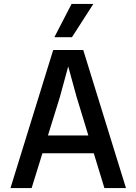

<svg xmlns="http://www.w3.org/2000/svg" viewBox="-20 -951 690 971"><path d="M137 -176V-266H524V-176ZM249 -698H401L617 0H508L367 -462L325 -615L283 -461L140 0H33ZM255 -763 342 -931H452L344 -763Z"/></svg>

Font: Azeret Mono Thin
Style: Regular
Weight: 400
Version: Version 1.002